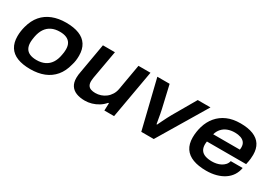

<svg xmlns="http://www.w3.org/2000/svg" viewBox="7 -1171 2552 1815"><g transform="rotate(30 1283.0 -263.5)"><path d="M297 12Q213 12 155 -11Q97 -34 67.5 -81Q38 -128 38 -198Q38 -227 42 -254Q46 -281 53 -307Q74 -386 118 -437Q162 -488 227 -513.5Q292 -539 374 -539Q459 -539 517 -516Q575 -493 605 -446Q635 -399 635 -328Q635 -301 631.5 -275Q628 -249 620 -224Q600 -144 556 -92Q512 -40 447 -14Q382 12 297 12ZM306 -92Q357 -92 395.5 -110.5Q434 -129 458 -165.5Q482 -202 491 -255Q495 -273 496 -284.5Q497 -296 497.5 -304.5Q498 -313 498 -320Q498 -358 483 -383.5Q468 -409 439 -422Q410 -435 366 -435Q314 -435 276 -416.5Q238 -398 214 -362Q190 -326 180 -272Q177 -255 175.5 -243Q174 -231 173.5 -223Q173 -215 173 -208Q173 -170 187.5 -144Q202 -118 232 -105Q262 -92 306 -92Z M893 12Q839 12 799.5 -3.5Q760 -19 738.5 -51.5Q717 -84 717 -136Q717 -152 719 -169.5Q721 -187 725 -206L781 -527H912L857 -218Q856 -206 854.5 -196Q853 -186 853 -177Q853 -148 864 -131Q875 -114 895.5 -107Q916 -100 943 -100Q973 -100 1002 -109.5Q1031 -119 1055.5 -138Q1080 -157 1097 -184.5Q1114 -212 1120 -246L1169 -527H1300L1207 0H1101L1104 -81H1096Q1070 -50 1036.5 -29.5Q1003 -9 966.5 1.5Q930 12 893 12Z M1504 0 1375 -527H1509L1566 -280Q1570 -264 1574.5 -238Q1579 -212 1584 -184Q1589 -156 1593 -134H1599Q1609 -155 1622.5 -182.5Q1636 -210 1649.5 -236.5Q1663 -263 1673 -280L1816 -527H1955L1640 0Z M2217 12Q2132 12 2072.5 -10.5Q2013 -33 1982 -79.5Q1951 -126 1951 -197Q1951 -230 1956 -261.5Q1961 -293 1969 -320Q1989 -387 2030.5 -436Q2072 -485 2133.5 -512Q2195 -539 2278 -539Q2361 -539 2417 -516.5Q2473 -494 2501 -450Q2529 -406 2529 -340Q2529 -322 2526.5 -296.5Q2524 -271 2515 -231H2087Q2086 -222 2085 -214Q2084 -206 2084 -199Q2084 -161 2100 -137Q2116 -113 2147 -102Q2178 -91 2222 -91Q2245 -91 2269.5 -96Q2294 -101 2315.5 -112Q2337 -123 2353 -140.5Q2369 -158 2375 -183H2505Q2497 -137 2473.5 -101Q2450 -65 2412.5 -40Q2375 -15 2325.5 -1.5Q2276 12 2217 12ZM2104 -320H2395Q2396 -328 2396.5 -334.5Q2397 -341 2397 -346Q2397 -378 2381.5 -398Q2366 -418 2338.5 -427.5Q2311 -437 2276 -437Q2231 -437 2196.5 -423.5Q2162 -410 2138.5 -384Q2115 -358 2104 -320Z"/></g></svg>

Font: Archivo SemiExpanded SemiBold
Style: Italic
Weight: 600
Width: 6
Italic angle: -10°
Designer: Hector Gatti
Foundry: Omnibus-Type
Version: Version 2.001